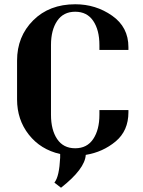

<svg xmlns="http://www.w3.org/2000/svg" viewBox="-20 -720 672 900"><path d="M582 -486H446V-509Q446 -579 417 -622Q388 -665 332.5 -665Q277 -665 248 -622Q219 -579 219 -509V-182Q219 -111 248 -68Q277 -25 332.5 -25Q388 -25 417 -68.5Q446 -112 446 -182V-204H582V-194Q582 -107 522 -57Q462 -7 382 6Q378 72 266 160L235 136Q247 121 253.5 91.5Q260 62 262 19V2Q170 -19 115 -89Q60 -159 60 -254V-436Q60 -549 135.5 -624.5Q211 -700 333 -700Q429 -700 505.5 -646.5Q582 -593 582 -499Z"/></svg>

Font: Trochut
Style: Bold
Weight: 700
Designer: Andreu Balius
Foundry: Andreu Balius
Version: Version 1.001